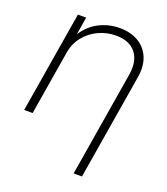

<svg xmlns="http://www.w3.org/2000/svg" viewBox="-134 -618 798 917"><g transform="rotate(20 265.0 -160.0)"><path d="M118.2 -324.7 64.5 0H21.5L106.9 -515.6H148.9L134.3 -425.8Q166.5 -475.6 215.1 -499.8Q263.7 -523.9 317.9 -523.9Q372.6 -523.9 412.4 -500.7Q452.1 -477.5 470.2 -434.3Q488.3 -391.1 478 -330.6L389.6 204.1H347.2L435.1 -328.6Q447.3 -400.9 414.6 -442.4Q381.8 -483.9 313 -483.9Q266.6 -483.9 225.1 -464.6Q183.6 -445.3 154.8 -409.7Q126 -374 118.2 -324.7Z"/></g></svg>

Font: Inter Display ExtraLight
Style: Italic
Weight: 200
Italic angle: -9.39999°
Designer: Rasmus Andersson
Foundry: rsms
Version: Version 4.000;git-a52131595